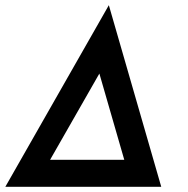

<svg xmlns="http://www.w3.org/2000/svg" viewBox="-76 -720 726 740"><path d="M545.5 0H-55.5L343.5 -700ZM117 -104H403L307 -436.5Z"/></svg>

Font: Urbanist SemiBold
Style: Italic
Weight: 600
Italic angle: -8°
Designer: Corey Hu
Foundry: Corey Hu
Version: Version 1.321; ttfautohint (v1.8.4.7-5d5b)